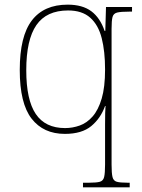

<svg xmlns="http://www.w3.org/2000/svg" viewBox="-20 -566 612 826"><path d="M337 240V220H365Q395 220 409.5 216Q424 212 428 195.5Q432 179 432 142V31Q432 -2 432 -30.5Q432 -59 432.5 -80Q433 -101 434 -110H432Q413 -57 372.5 -23.5Q332 10 259 10Q167 10 116 -55.5Q65 -121 65 -265Q65 -410 117 -478Q169 -546 271 -546Q335 -546 373 -517.5Q411 -489 430 -433H433L436 -536H548V-516H537Q500 -516 484 -512Q468 -508 464 -492.5Q460 -477 460 -442V142Q460 179 464 195.5Q468 212 482.5 216Q497 220 527 220H538V240ZM260 -15Q292 -15 323 -26Q354 -37 378.5 -65Q403 -93 417.5 -142Q432 -191 432 -267Q432 -345 417.5 -402Q403 -459 368 -490Q333 -521 273 -521Q180 -521 136.5 -458Q93 -395 93 -264Q93 -136 134 -75.5Q175 -15 260 -15Z"/></svg>

Font: Noto Serif Tibetan Thin
Style: Regular
Weight: 250
Version: Version 2.103